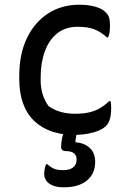

<svg xmlns="http://www.w3.org/2000/svg" viewBox="-20 -563 540 817"><path d="M319 -543Q345 -543 366.5 -539Q388 -535 404 -528Q420 -521 430 -510Q440 -501 444 -488.5Q448 -476 448 -455Q448 -440 446.5 -428Q445 -416 440 -404H435Q407 -429 379.5 -439Q352 -449 310 -449Q259 -449 224 -421.5Q189 -394 171 -345Q153 -296 153 -234V-220Q153 -190 161.5 -162Q170 -134 187 -111Q212 -94 239.5 -86.5Q267 -79 300 -79Q333 -79 358 -84.5Q383 -90 404 -102Q425 -114 445 -133H450Q452 -126 452.5 -119Q453 -112 453 -102Q453 -77 448 -58Q443 -39 431 -27Q420 -16 400.5 -7.5Q381 1 354 6Q332 10 305 11Q304 17 303 23Q302 31 301 37V42Q341 46 363 67.5Q385 89 385 126Q385 176 350 205Q315 234 252 234Q222 234 203.5 226Q185 218 176.5 205Q168 192 168 177Q168 170 169 163Q170 156 171.5 149.5Q173 143 176 136H182Q196 149 210 155Q224 161 249 161Q276 161 291 149.5Q306 138 306 116Q306 99 295 89.5Q284 80 260 80Q251 80 245.5 75.5Q240 71 240 64Q240 55 241 44.5Q242 34 244 24Q246 16 249 8Q224 4 202 -3Q158 -18 126.5 -47.5Q95 -77 78.5 -122Q62 -167 62 -226V-241Q62 -332 94 -399.5Q126 -467 183.5 -505Q241 -543 319 -543Z"/></svg>

Font: Code D Ace
Style: Regular
Weight: 400
Version: Version 1.085; ttfautohint (v1.8.4.7-5d5b);Nerd Fonts 3.0.2